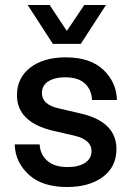

<svg xmlns="http://www.w3.org/2000/svg" viewBox="-20 -740 531 770"><path d="M191 -216Q48 -251 48 -358Q48 -428 101.5 -469Q155 -510 244 -510Q342 -510 394.5 -460Q447 -410 449 -339H349Q347 -381 320 -405.5Q293 -430 242 -430Q199 -430 173.5 -413.5Q148 -397 148 -367Q148 -320 217 -305L303 -285Q447 -252 447 -142Q447 -71 392.5 -30.5Q338 10 249 10Q149 10 95 -40Q41 -90 39 -161H139Q141 -120 170 -95Q199 -70 251 -70Q295 -70 321 -87Q347 -104 347 -134Q347 -180 278 -196ZM91 -720H179L248 -616L318 -720H405L304 -564H192Z"/></svg>

Font: TASA Orbiter Display Medium
Style: Regular
Weight: 500
Designer: Weizhong Zhang
Version: Version 1.000;Glyphs 3.1.2 (3151)